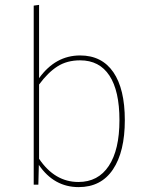

<svg xmlns="http://www.w3.org/2000/svg" viewBox="-20 -756 604 786"><path d="M308 -529Q397 -529 444 -460.5Q491 -392 491 -264Q491 -135 442.5 -62.5Q394 10 302 10Q201 10 139 -81L137 0H118V-733L140 -736V-436Q207 -529 308 -529ZM301 -11Q382 -11 425.5 -77Q469 -143 469 -264Q469 -384 428 -446.5Q387 -509 308 -509Q254 -509 215 -484Q176 -459 140 -410V-106Q204 -11 301 -11Z"/></svg>

Font: FiraGO Thin
Style: Regular
Weight: 100
Designer: bBox Type
Foundry: bBox Type GmbH
Version: Version 1.001;PS 001.001;hotconv 1.0.88;makeotf.lib2.5.64775